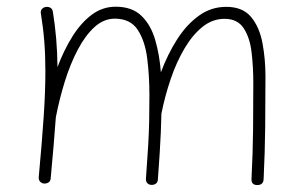

<svg xmlns="http://www.w3.org/2000/svg" viewBox="-20 -526 900 564"><path d="M93.8 -5.9Q103.5 -110.4 108.4 -184.3Q113.3 -258.3 113.3 -315.9Q113.3 -363.8 110.1 -404.3Q106.9 -444.8 100.1 -485.8Q98.6 -494.1 103 -499.3Q107.4 -504.4 113.8 -505.4Q120.6 -506.8 127.2 -503.7Q133.8 -500.5 135.3 -491.7Q141.6 -452.1 145 -412.8Q148.4 -373.5 148.9 -329.1Q167.5 -378.4 192.6 -418.7Q217.8 -459 249.5 -482.7Q281.2 -506.3 319.8 -506.3Q367.7 -506.3 395.3 -479.7Q422.9 -453.1 435.8 -409.2Q448.7 -365.2 452.6 -313.5Q472.2 -366.2 500 -409.9Q527.8 -453.6 564 -479.7Q600.1 -505.9 644.5 -505.9Q693.4 -505.9 718 -475.6Q742.7 -445.3 751.2 -398.4Q759.8 -351.6 759.8 -301.8Q759.8 -226.6 759 -153.8Q758.3 -81.1 754.4 0.5Q753.4 17.6 735.8 17.6Q717.8 17.6 718.8 -0.5Q722.7 -77.6 723.4 -145Q724.1 -212.4 724.1 -282.2Q724.1 -329.6 719 -372.6Q713.9 -415.5 695.8 -443.1Q677.7 -470.7 639.6 -470.7Q604 -470.7 574.5 -446.8Q544.9 -422.9 521.5 -382.8Q498 -342.8 481.2 -293.2Q464.4 -243.7 454.1 -191.9Q453.6 -164.1 452.4 -137.2Q451.2 -110.4 449.2 -77.6Q447.3 -44.9 443.8 1Q443.4 9.8 437.5 13.7Q431.6 17.6 424.8 17.1Q418.5 17.1 413.3 12.5Q408.2 7.8 408.7 -1Q413.1 -60.1 415.3 -98.6Q417.5 -137.2 418.2 -170.2Q418.9 -203.1 418.9 -245.6Q418.9 -303.2 412.4 -354.7Q405.8 -406.2 384.3 -438.7Q362.8 -471.2 317.4 -471.2Q284.7 -471.2 257.6 -446.5Q230.5 -421.9 208.5 -380.1Q186.5 -338.4 170.4 -286.6Q154.3 -234.9 144 -181.2Q141.1 -143.1 137.5 -98.6Q133.8 -54.2 128.9 -2Q128.4 6.3 122.3 10Q116.2 13.7 109.4 13.2Q103 12.7 98.1 7.8Q93.3 2.9 93.8 -5.9Z"/></svg>

Font: Mikhak-FD ExtraLight
Style: Regular
Weight: 200
Designer: Amin Abedi
Version: Version 3.2